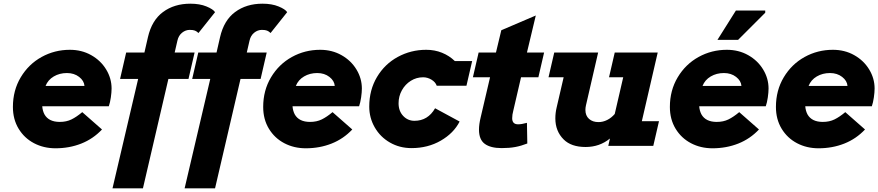

<svg xmlns="http://www.w3.org/2000/svg" viewBox="-20 -791 4762 1041"><path d="M221 -171Q244 -130 304 -130Q340 -130 367.5 -143.5Q395 -157 426 -183L533 -89Q485 -38 420.5 -12.5Q356 13 281 13Q217 13 164.5 -14.5Q112 -42 81 -93Q50 -144 50 -211Q50 -301 92.5 -372Q135 -443 205.5 -482Q276 -521 359 -521Q423 -521 474.5 -492Q526 -463 555.5 -414.5Q585 -366 585 -311Q585 -291 581 -263Q577 -235 570 -215H209Q211 -190 221 -171ZM227 -325H438Q436 -353 409 -374Q382 -395 343 -395Q303 -395 271.5 -376.5Q240 -358 227 -325Z M763 -506 782 -589Q803 -681 864 -726Q925 -771 1012 -771Q1063 -771 1099.5 -756Q1136 -741 1146 -725L1056 -612Q1047 -621 1037 -625Q1027 -629 1009 -629Q986 -629 967 -613.5Q948 -598 942 -571L927 -506H1035L1002 -363H893L755 230H590L729 -363H631L664 -506Z M1154 -506 1173 -589Q1194 -681 1255 -726Q1316 -771 1403 -771Q1454 -771 1490.5 -756Q1527 -741 1537 -725L1447 -612Q1438 -621 1428 -625Q1418 -629 1400 -629Q1377 -629 1358 -613.5Q1339 -598 1333 -571L1318 -506H1426L1393 -363H1284L1146 230H981L1120 -363H1022L1055 -506Z M1578 -171Q1601 -130 1661 -130Q1697 -130 1724.5 -143.5Q1752 -157 1783 -183L1890 -89Q1842 -38 1777.5 -12.5Q1713 13 1638 13Q1574 13 1521.5 -14.5Q1469 -42 1438 -93Q1407 -144 1407 -211Q1407 -301 1449.5 -372Q1492 -443 1562.5 -482Q1633 -521 1716 -521Q1780 -521 1831.5 -492Q1883 -463 1912.5 -414.5Q1942 -366 1942 -311Q1942 -291 1938 -263Q1934 -235 1927 -215H1566Q1568 -190 1578 -171ZM1584 -325H1795Q1793 -353 1766 -374Q1739 -395 1700 -395Q1660 -395 1628.5 -376.5Q1597 -358 1584 -325Z M2274 -372Q2238 -372 2207.5 -353Q2177 -334 2159 -301.5Q2141 -269 2141 -231Q2141 -189 2166 -162.5Q2191 -136 2227 -136Q2300 -136 2339 -204L2472 -132Q2440 -69 2370 -28.5Q2300 12 2211 12Q2147 12 2094.5 -18Q2042 -48 2012 -100Q1982 -152 1982 -213Q1982 -303 2024 -373.5Q2066 -444 2137 -482.5Q2208 -521 2291 -521Q2337 -521 2376.5 -505Q2416 -489 2446 -460H2540L2509 -326H2348Q2341 -346 2319.5 -359Q2298 -372 2274 -372Z M2669 -506 2698 -627 2885 -707 2837 -506H2930L2899 -372H2805L2763 -191Q2757 -169 2757 -150Q2757 -117 2789 -117Q2808 -117 2837 -125L2839 -13Q2806 0 2774 6Q2742 12 2700 12Q2640 12 2608.5 -11Q2577 -34 2577 -88Q2577 -117 2586 -154L2637 -372H2544L2575 -506Z M3546 -506 3460 -134H3553L3522 0H3278L3287 -40Q3231 6 3155 6Q3077 6 3036 -35Q2991 -80 2991 -149Q2991 -179 2998 -208L3036 -372H2954L2985 -506H3223L3157 -220Q3154 -207 3154 -195Q3154 -164 3173.5 -146.5Q3193 -129 3225 -129Q3249 -129 3272 -140.5Q3295 -152 3313 -173L3359 -372H3282L3313 -506Z M3783 -171Q3806 -130 3866 -130Q3902 -130 3929.5 -143.5Q3957 -157 3988 -183L4095 -89Q4047 -38 3982.5 -12.5Q3918 13 3843 13Q3779 13 3726.5 -14.5Q3674 -42 3643 -93Q3612 -144 3612 -211Q3612 -301 3654.5 -372Q3697 -443 3767.5 -482Q3838 -521 3921 -521Q3985 -521 4036.5 -492Q4088 -463 4117.5 -414.5Q4147 -366 4147 -311Q4147 -291 4143 -263Q4139 -235 4132 -215H3771Q3773 -190 3783 -171ZM3789 -325H4000Q3998 -353 3971 -374Q3944 -395 3905 -395Q3865 -395 3833.5 -376.5Q3802 -358 3789 -325ZM3970 -734H4129V-722L3982 -575H3870Z M4358 -171Q4381 -130 4441 -130Q4477 -130 4504.5 -143.5Q4532 -157 4563 -183L4670 -89Q4622 -38 4557.5 -12.5Q4493 13 4418 13Q4354 13 4301.5 -14.5Q4249 -42 4218 -93Q4187 -144 4187 -211Q4187 -301 4229.5 -372Q4272 -443 4342.5 -482Q4413 -521 4496 -521Q4560 -521 4611.5 -492Q4663 -463 4692.5 -414.5Q4722 -366 4722 -311Q4722 -291 4718 -263Q4714 -235 4707 -215H4346Q4348 -190 4358 -171ZM4364 -325H4575Q4573 -353 4546 -374Q4519 -395 4480 -395Q4440 -395 4408.5 -376.5Q4377 -358 4364 -325Z"/></svg>

Font: Arvo
Style: Bold Italic
Weight: 700
Italic angle: -13°
Designer: Anton Koovit (Cyrillic Expansion: Cyreal)
Foundry: Anton Koovit, Yassin Baggar
Version: Version 3.000